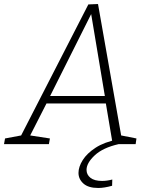

<svg xmlns="http://www.w3.org/2000/svg" viewBox="-55 -716 743 954"><path d="M193 -28 188 0H-35L-30 -28L50 -43L384 -694L432 -696L547 -43L623 -28L619 0H505L471 -202H176L95 -43ZM194 -239H466L398 -646ZM433 218Q384 218 359.5 196Q335 174 335 143Q335 113 356 79.5Q377 46 420 18Q463 -10 529 -23L535 0Q456 18 415.5 56Q375 94 375 128Q375 152 394.5 167.5Q414 183 452 183Q476 183 503 176L502 207Q463 218 433 218Z"/></svg>

Font: Bitter Light
Style: Italic
Weight: 300
Italic angle: -9°
Designer: Sol Matas, and Bitter project Authors
Foundry: Sol Matas
Version: Version 2.001